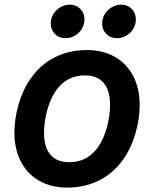

<svg xmlns="http://www.w3.org/2000/svg" viewBox="-20 -809 640 839"><path d="M590.3 -349.6Q590.3 -289.6 571.8 -225.6Q553.2 -161.6 518.6 -112.8Q476.6 -52.7 413.8 -21Q351.1 10.7 273.4 10.7Q204.1 10.7 151.9 -18.8Q99.6 -48.3 71.3 -102.8Q43 -157.2 43 -230Q43 -290 61.5 -354Q80.1 -418 114.7 -466.8Q156.7 -526.9 219.5 -558.6Q282.2 -590.3 359.9 -590.3Q429.2 -590.3 481.4 -560.8Q533.7 -531.2 562 -476.8Q590.3 -422.4 590.3 -349.6ZM225.6 -414.6Q200.2 -378.9 186.3 -327.4Q172.4 -275.9 172.4 -228Q172.4 -166 200.2 -133.1Q228 -100.1 283.2 -100.1Q360.8 -100.1 407.7 -165Q433.1 -200.7 447 -252.2Q460.9 -303.7 460.9 -351.6Q460.9 -413.6 433.1 -446.5Q405.3 -479.5 350.1 -479.5Q272.5 -479.5 225.6 -414.6ZM349.1 -724.6Q349.1 -701.7 337.6 -682.9Q326.2 -664.1 306.9 -653.1Q287.6 -642.1 266.1 -642.1Q238.3 -642.1 220 -660.6Q201.7 -679.2 201.7 -706.1Q201.7 -729 213.4 -747.8Q225.1 -766.6 244.4 -777.6Q263.7 -788.6 285.2 -788.6Q313 -788.6 331.1 -770Q349.1 -751.5 349.1 -724.6ZM573.7 -724.6Q573.7 -701.7 562.3 -682.9Q550.8 -664.1 531.5 -653.1Q512.2 -642.1 490.7 -642.1Q462.9 -642.1 444.6 -660.6Q426.3 -679.2 426.3 -706.1Q426.3 -729 438 -747.8Q449.7 -766.6 469 -777.6Q488.3 -788.6 509.8 -788.6Q537.6 -788.6 555.7 -770Q573.7 -751.5 573.7 -724.6Z"/></svg>

Font: Courier Prime
Style: Bold Italic
Weight: 700
Italic angle: -10°
Designer: Alan Dague-Greene
Foundry: Quote-Unquote Apps
Version: Version 3.018